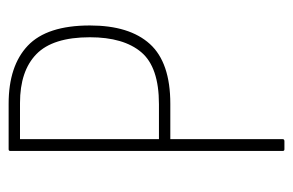

<svg xmlns="http://www.w3.org/2000/svg" viewBox="-140 -556 695 456"><g transform="rotate(-90 208.0 -327.5)"><path d="M82 0Q78 0 78 -4V-651Q78 -655 82 -655H190Q280 -655 328 -609.5Q376 -564 376 -462Q376 -368 332 -319.5Q288 -271 190 -271H106V-4Q106 0 101 0ZM106 -298H189Q277 -298 312.5 -340Q348 -382 348 -462Q348 -550 308 -589Q268 -628 192 -628H106Z"/></g></svg>

Font: Sofia Sans Cond ExtraLight
Style: Regular
Weight: 200
Width: 3
Designer: Botio Nikoltchev, Ani Petrova
Foundry: lettersoup
Version: Version 4.100; ttfautohint (v1.8.3)